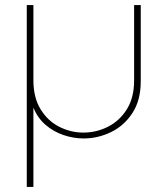

<svg xmlns="http://www.w3.org/2000/svg" viewBox="-20 -530 657 753"><path d="M85 203V-510H111V-215Q111 -147 139.5 -101Q168 -55 213 -32.5Q258 -10 307 -10Q358 -10 403.5 -33Q449 -56 477.5 -101.5Q506 -147 506 -215V-510H532V-211Q532 -137 499.5 -87Q467 -37 415.5 -12Q364 13 308 13Q268 13 228.5 -0.5Q189 -14 158 -41Q127 -68 111 -108V203Z"/></svg>

Font: MuseoModerno SemiBold Thin
Style: Regular
Weight: 250
Version: Version 1.001